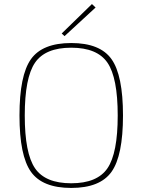

<svg xmlns="http://www.w3.org/2000/svg" viewBox="-20 -914 702 946"><path d="M451 -877 298 -736 284 -749 433 -894ZM132.5 -622.5Q189 -702 331 -702Q473 -702 529.5 -622.5Q586 -543 586 -345Q586 -147 529.5 -67.5Q473 12 331 12Q189 12 132.5 -67.5Q76 -147 76 -345Q76 -543 132.5 -622.5ZM509.5 -605Q459 -679 331 -679Q203 -679 152.5 -605Q102 -531 102 -345Q102 -159 152.5 -85Q203 -11 331 -11Q459 -11 509.5 -85Q560 -159 560 -345Q560 -531 509.5 -605Z"/></svg>

Font: Exo 2.0 Thin
Style: Regular
Weight: 250
Designer: Natanael Gama
Version: Version 1.001;PS 001.001;hotconv 1.0.70;makeotf.lib2.5.58329